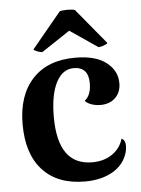

<svg xmlns="http://www.w3.org/2000/svg" viewBox="-54 -785 619 841"><g transform="rotate(-5 256.0 -364.0)"><path d="M35 -259Q35 -386 101.5 -458Q168 -530 290 -530Q379 -530 426 -493.5Q473 -457 473 -402Q473 -362 448 -338Q423 -314 383 -314Q363 -314 344.5 -320Q326 -326 315 -338Q344 -361 344 -413Q344 -485 279 -485Q230 -485 202 -431Q174 -377 174 -279Q174 -67 325 -67Q377 -67 413.5 -92.5Q450 -118 461 -159Q478 -152 478 -126Q478 -113 474 -98Q459 -45 409 -15.5Q359 14 286 14Q166 14 100.5 -57Q35 -128 35 -259ZM111 -582 240 -738Q248 -742 275 -742Q299 -742 307 -738L436 -582Q435 -578 420 -572.5Q405 -567 396 -567L274 -650L149 -567Q140 -567 126 -572.5Q112 -578 111 -582Z"/></g></svg>

Font: Arima Madurai Black
Style: Regular
Weight: 900
Designer: Joana Correia and Natanael Gama
Foundry: NDISCOVER
Version: Version 1.020